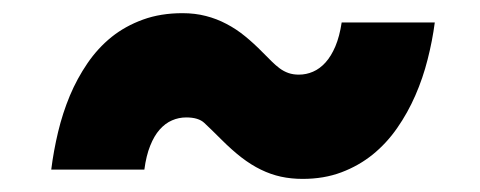

<svg xmlns="http://www.w3.org/2000/svg" viewBox="-20 -442 733 293"><path d="M58.2 -183.2Q61.8 -212 68.7 -240.8Q75.6 -269.5 86.6 -296Q97.7 -322.4 113.5 -345.5Q129.3 -368.6 150.2 -385.5Q171.2 -402.3 198.2 -412.1Q225.1 -421.9 258.5 -421.9Q277.7 -421.9 294.2 -417.6Q310.7 -413.4 325.6 -405.5Q340.6 -397.7 354 -386.7Q367.5 -375.7 380.7 -362.2Q388.1 -354.8 394.4 -348.5Q400.6 -342.3 406.8 -337.7Q413 -333.1 420.1 -330.6Q427.2 -328.1 436.1 -328.1Q447.4 -328.1 457.7 -332.6Q468 -337 476.7 -346.6Q485.4 -356.2 491.8 -371.3Q498.2 -386.4 501.4 -407.7H643.5Q639.9 -380 632.6 -351.4Q625.4 -322.8 613.8 -296.3Q602.3 -269.9 586.1 -246.6Q570 -223.4 548.7 -206.1Q527.3 -188.9 500.9 -179Q474.4 -169 441.8 -169Q424.4 -169 408.7 -172.4Q393.1 -175.8 378.2 -183.1Q363.3 -190.3 348.5 -201.7Q333.8 -213.1 318.2 -228.7Q309.7 -237.2 303.1 -243.6Q296.5 -250 291.9 -254.3Q283 -262.8 264.2 -262.8Q252.8 -262.8 242.5 -258.3Q232.2 -253.9 223.7 -244.3Q215.2 -234.7 209.2 -219.6Q203.1 -204.5 200.3 -183.2Z"/></svg>

Font: Inter P Black
Style: Italic
Weight: 900
Italic angle: -9.40001°
Designer: Rasmus Andersson
Foundry: rsms
Version: Version 3.018;git-588b23468